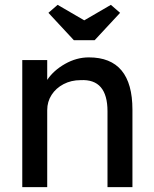

<svg xmlns="http://www.w3.org/2000/svg" viewBox="-20 -773 635 793"><path d="M72 0V-525H175V-443Q201 -482 248.5 -509Q296 -536 347 -536Q527 -536 527 -320V0H424V-313Q424 -448 313 -442Q274 -442 242.5 -425.5Q211 -409 193 -381Q175 -353 175 -318V0ZM285 -607 180 -720 218 -753 328 -689 438 -753 476 -720 371 -607Z"/></svg>

Font: Lexend
Style: Regular
Weight: 400
Designer: Bonnie Shaver-Troup, Thomas Jockin
Foundry: Lexend
Version: Version 1.007; ttfautohint (v1.8.3)